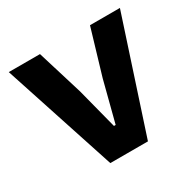

<svg xmlns="http://www.w3.org/2000/svg" viewBox="-123 -652 783 778"><g transform="rotate(-30 269.0 -262.5)"><path d="M181 0 9 -525H155L220 -313L269 -123H277L326 -313L389 -525H529L357 0Z"/></g></svg>

Font: IBMPlexSans-Bold
Style: Bold
Weight: 700
Designer: Mike Abbink, Paul van der Laan, Pieter van Rosmalen
Foundry: Bold Monday
Version: Version 3.1